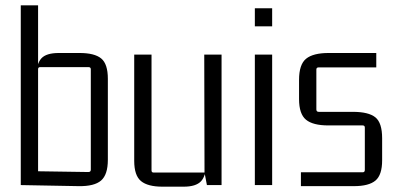

<svg xmlns="http://www.w3.org/2000/svg" viewBox="-20 -695 1479 721"><path d="M275 4 58 0V-675H123V-443L117 -409Q117 -456 135.5 -476Q154 -496 201 -496H279Q335 -496 360 -475.5Q385 -455 385 -399V-95Q385 -39 359.5 -17Q334 5 275 4ZM123 -435V-43L114 -52L312 -49Q321 -49 321 -58V-435Q321 -443 312 -443H131Q123 -443 123 -435Z M670 6H590Q535 6 509.5 -15Q484 -36 484 -91V-490H549V-55Q549 -47 557 -47H748L747 -490H812V0H757L748 -47L754 -81Q754 -35 735 -14.5Q716 6 670 6Z M1002 0H937V-490H1002ZM1002 -596H937V-664H1002Z M1309 4H1110V-48H1342Q1350 -48 1350 -57V-216Q1350 -224 1342 -224H1213Q1155 -224 1129 -245.5Q1103 -267 1103 -323V-395Q1103 -453 1129.5 -474.5Q1156 -496 1214 -496H1393V-442H1177Q1168 -442 1168 -434V-284Q1168 -275 1177 -275H1305Q1364 -275 1389.5 -254.5Q1415 -234 1415 -176V-93Q1415 -38 1390 -17Q1365 4 1309 4Z"/></svg>

Font: Gemunu Libre ExtraLight Light
Style: Regular
Weight: 300
Version: Version 1.100